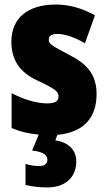

<svg xmlns="http://www.w3.org/2000/svg" viewBox="-20 -583 472 843"><path d="M315 125C315 71 275 41 223 33L232 9C345 -1 404 -64 404 -170C404 -259 358 -305 282 -343C205 -384 194 -390 194 -409C194 -426 207 -434 232 -434C268 -434 314 -416 353 -393L397 -516C339 -547 286 -563 225 -563C103 -563 30 -505 30 -400C30 -318 68 -265 143 -230C225 -192 237 -180 237 -160C237 -138 221 -129 187 -129C139 -129 80 -148 31 -174V-21C70 -4 109 4 150 8L121 78C165 83 188 95 188 118C188 137 175 146 150 146C133 146 114 143 92 137V229C117 235 149 240 186 240C268 240 315 195 315 125Z"/></svg>

Font: Noto Sans Sinhala UI Condensed Black
Style: Regular
Weight: 900
Width: 3
Designer: Jelle Bosma - Monotype Design Team
Foundry: Monotype Imaging Inc.
Version: Version 2.006